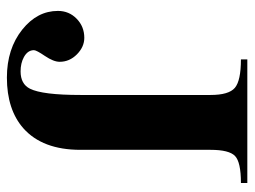

<svg xmlns="http://www.w3.org/2000/svg" viewBox="-108 -594 716 540"><g transform="rotate(90 250.0 -324.0)"><path d="M494.6 -643.6Q436 -643.6 418.7 -627Q401.4 -610.4 401.4 -558.1V-192.4Q401.4 -85.4 340.8 -31.7Q288.1 14.6 198.2 14.6Q117.2 14.6 63 -28.8Q10.7 -70.8 10.7 -128.9Q10.7 -160.2 32.7 -181.6Q54.7 -203.1 86.4 -203.1Q111.8 -203.1 132.8 -182.4Q153.8 -161.6 153.8 -133.8Q153.8 -116.7 137.5 -92.5Q121.1 -68.4 121.1 -61.5Q121.1 -43.9 140.6 -33.2Q157.7 -23.9 180.7 -23.9Q216.3 -23.9 229.5 -50.3Q247.1 -85.4 247.1 -192.4V-558.1Q247.1 -609.4 227.1 -626.5Q207 -643.6 147 -643.6V-661.6H494.6Z"/></g></svg>

Font: Dai Banna SIL Book
Style: Bold
Weight: 700
Designer: Victor Gaultney
Foundry: SIL International
Version: Version 2.000